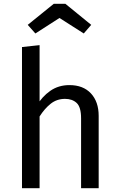

<svg xmlns="http://www.w3.org/2000/svg" viewBox="-20 -984 626 1004"><path d="M496 0H404V-365Q404 -424 381 -445.5Q358 -467 320 -467Q277 -467 245 -441.5Q213 -416 187 -375L171 -430Q200 -479 243 -509Q286 -539 343 -539Q415 -539 455.5 -495.5Q496 -452 496 -378ZM187 0H95V-738L187 -748ZM291 -890 165 -809 125 -854 261 -964H322L457 -854L418 -809Z"/></svg>

Font: Fira Sans Variable
Style: Regular
Weight: 400
Designer: Carrois Corporate & Edenspiekermann AG
Foundry: Carrois Corporate GbR & Edenspiekermann AG
Version: Version 4.202